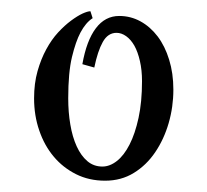

<svg xmlns="http://www.w3.org/2000/svg" viewBox="-20 -718 365 338"><path d="M125 -605Q132.3 -646.5 148.7 -668.2Q165 -689.9 189.9 -689.9Q210 -689.9 227.3 -680.4Q244.6 -670.9 257.6 -653.8Q270.5 -636.7 277.8 -612.8Q285.2 -588.9 285.2 -560.1Q285.2 -529.8 276.9 -501.2Q268.6 -472.7 253.2 -450Q237.8 -427.2 215.6 -413.6Q193.4 -399.9 165 -399.9Q136.7 -399.9 113.8 -411.4Q90.8 -422.9 74.5 -442.4Q58.1 -461.9 49.1 -488.3Q40 -514.6 40 -544.9Q40 -571.3 46.1 -592.8Q52.2 -614.3 61.5 -631.3Q70.8 -648.4 82.3 -660.9Q93.8 -673.3 105 -681.6Q116.2 -689.9 125.2 -694.1Q134.3 -698.2 139.2 -698.2L143.1 -686Q130.9 -678.2 121.6 -660.6Q113.3 -645 106.7 -617.7Q100.1 -590.3 100.1 -544.9Q100.1 -520.5 103.8 -498.8Q107.4 -477.1 115 -460.4Q122.6 -443.8 133.8 -434.3Q145 -424.8 160.2 -424.8Q173.3 -424.8 185.8 -434.6Q198.2 -444.3 208 -463.4Q217.8 -482.4 223.9 -510.5Q230 -538.6 230 -575.2Q230 -594.7 226.3 -610.6Q222.7 -626.5 216.6 -637.5Q210.4 -648.4 202.1 -654.3Q193.8 -660.2 185.1 -660.2Q169.9 -660.2 160.9 -644Q151.9 -627.9 146 -599.1Z"/></svg>

Font: Rochester
Style: Regular
Weight: 400
Version: Version 1.006